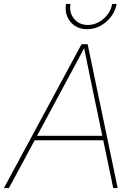

<svg xmlns="http://www.w3.org/2000/svg" viewBox="-35 -951 690 971"><path d="M-15.1 0 377.4 -727.5H408.2L560.1 0H537.6L419.9 -563.5Q412.1 -602.5 404.1 -641.6Q396 -680.7 388.2 -719.7H397Q376 -680.7 355.5 -641.6Q335 -602.5 313.5 -563.5L10.3 0ZM131.8 -241.7 135.7 -264.2H496.6L492.7 -241.7ZM405.3 -803.2Q369.6 -803.2 343.5 -820.6Q317.4 -837.9 305.2 -866.9Q293 -896 298.8 -931.2H321.3Q314 -886.7 339.8 -855.7Q365.7 -824.7 409.2 -824.7Q438.5 -824.7 464.6 -839.1Q490.7 -853.5 509 -877.7Q527.3 -901.9 532.2 -931.2H554.7Q548.8 -896 526.9 -866.9Q504.9 -837.9 473.1 -820.6Q441.4 -803.2 405.3 -803.2Z"/></svg>

Font: Inter 16pt Thin
Style: Italic
Weight: 250
Italic angle: -9.3988°
Version: Version 4.001;git-66647c0bb